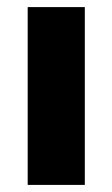

<svg xmlns="http://www.w3.org/2000/svg" viewBox="-20 -521 316 541"><path d="M219 0V-501H58V0Z"/></svg>

Font: UULA Sans
Style: Bold
Weight: 700
Designer: Mohamed Gaber, Laura Garcia Mut
Foundry: Kief Type Foundry
Version: Version 3.006;hotconv 1.0.109;makeotfexe 2.5.65596